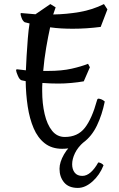

<svg xmlns="http://www.w3.org/2000/svg" viewBox="-20 -697 582 942"><path d="M285 33Q234 33 199.5 6Q165 -21 145 -68Q125 -115 116 -174.5Q107 -234 106 -299L86 -303Q76 -306 68 -324.5Q60 -343 59 -351Q59 -356 61 -356.5Q63 -357 64 -357Q75 -356 86 -354.5Q97 -353 107 -352Q108 -380 110.5 -422.5Q113 -465 116.5 -508.5Q120 -552 125 -582Q119 -584 113 -585Q107 -586 101 -588Q91 -595 86 -609Q81 -623 81 -628Q81 -633 83 -633L154 -627L227 -677L253 -661L241 -626Q306 -627 370 -638Q434 -649 490 -677L507 -651L474 -565Q404 -556 337 -556Q309 -556 281.5 -557.5Q254 -559 226 -563Q216 -518 206.5 -462.5Q197 -407 192 -349H215Q283 -349 331.5 -360Q380 -371 412 -384L421 -367L391 -298Q363 -293 329.5 -290Q296 -287 267 -287Q227 -287 188 -290Q187 -280 187 -270Q187 -260 187 -250Q187 -189 199 -137.5Q211 -86 235.5 -55.5Q260 -25 298 -25Q361 -25 396 -69.5Q431 -114 456 -205Q458 -213 463 -213Q468 -213 476.5 -210Q485 -207 494 -199Q481 -134 455.5 -81Q430 -28 388.5 2.5Q347 33 285 33ZM362 225Q317 225 294.5 198Q272 171 272 131Q272 99 294 60.5Q316 22 350 0H391Q362 25 348 54Q334 83 334 109Q334 134 346.5 150Q359 166 384 166Q405 166 425 148.5Q445 131 462 100Q469 100 477 104.5Q485 109 488 114Q469 162 433.5 193.5Q398 225 362 225Z"/></svg>

Font: Julee
Style: Regular
Weight: 400
Designer: Julian Tunni
Foundry: Julian Tunni
Version: Version 1.002; ttfautohint (v1.8.4.7-5d5b);gftools[0.9.23]